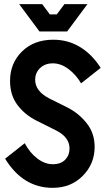

<svg xmlns="http://www.w3.org/2000/svg" viewBox="-20 -903 509 933"><path d="M235.8 9.8Q91.8 9.8 4.9 -131.8L100.1 -207Q125 -160.2 161.6 -132.6Q198.2 -105 235.8 -105Q275.9 -105 296.9 -127Q317.9 -148.9 317.9 -181.2Q317.9 -236.3 252.9 -269L157.2 -316.9Q100.1 -345.7 64.5 -393.3Q28.8 -440.9 28.8 -509.8Q28.8 -595.7 86.9 -652.8Q145 -710 238.8 -710Q311 -710 369.6 -674.1Q428.2 -638.2 469.2 -573.2L374 -498Q349.6 -540 312.7 -567.6Q275.9 -595.2 236.8 -595.2Q198.7 -595.2 174.8 -572.3Q150.9 -549.3 150.9 -515.1Q150.9 -460 219.2 -424.8L309.1 -379.9Q364.3 -351.6 402.1 -303.2Q439.9 -254.9 439.9 -189Q439.9 -106.9 382.3 -48.6Q324.7 9.8 235.8 9.8ZM73.2 -882.8H185.1L222.2 -833H255.9L293 -882.8H404.8L306.2 -750H171.9Z"/></svg>

Font: Cakra Normal
Style: Regular
Weight: 400
Designer: Lucia Kollert, Vojtech Kollert
Foundry: OoM Type
Version: Version 1.000;Glyphs 3.1.1 (3148)